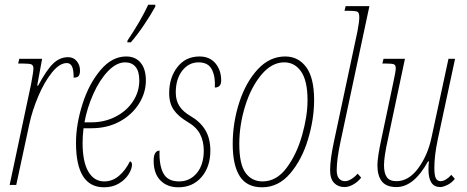

<svg xmlns="http://www.w3.org/2000/svg" viewBox="-20 -786 1984 816"><path d="M112 -428Q122 -481 122 -495Q122 -508 114 -512Q106 -516 77 -516H57L62 -536H159L138 -422H142Q178 -489 206 -516Q234 -543 270 -543Q292 -543 306 -526.5Q320 -510 320 -486Q320 -471 314.5 -463.5Q309 -456 293 -456Q293 -491 285.5 -504.5Q278 -518 264 -518Q233 -518 200.5 -477.5Q168 -437 142.5 -376.5Q117 -316 105 -260L49 0H21Z M303 -179Q303 -257 330.5 -343.5Q358 -430 407 -488Q456 -546 516 -546Q556 -546 578 -519Q600 -492 600 -444Q600 -392 570.5 -345Q541 -298 488.5 -269.5Q436 -241 369 -241H335Q331 -207 331 -179Q331 -98 355.5 -56.5Q380 -15 423 -15Q458 -15 486 -39Q514 -63 532 -100Q536 -100 538.5 -96Q541 -92 541 -86Q541 -69 527 -46Q513 -23 486 -6.5Q459 10 422 10Q303 10 303 -179ZM367 -266Q424 -266 471 -290Q518 -314 545 -355Q572 -396 572 -444Q572 -483 556 -502Q540 -521 512 -521Q475 -521 439 -483.5Q403 -446 376.5 -386.5Q350 -327 339 -266ZM522 -614Q578 -697 610 -766H640V-758Q621 -723 592 -680Q563 -637 536 -606H521Z M633 -103Q633 -126 640 -136Q647 -146 658 -146Q656 -83 674.5 -49Q693 -15 741 -15Q787 -15 816.5 -50.5Q846 -86 846 -146Q846 -185 830.5 -215.5Q815 -246 777 -268Q738 -291 718.5 -319Q699 -347 699 -390Q699 -456 734 -501Q769 -546 828 -546Q871 -546 895.5 -517Q920 -488 920 -444Q920 -414 893 -414Q896 -460 880.5 -490.5Q865 -521 824 -521Q782 -521 754.5 -485.5Q727 -450 727 -393Q727 -359 742.5 -335Q758 -311 791 -292Q832 -268 853 -232.5Q874 -197 874 -146Q874 -77 836.5 -33.5Q799 10 738 10Q690 10 661.5 -19.5Q633 -49 633 -103Z M969 -174Q969 -265 997 -351Q1025 -437 1075.5 -491.5Q1126 -546 1192 -546Q1248 -546 1281.5 -500.5Q1315 -455 1315 -361Q1315 -280 1289 -193.5Q1263 -107 1213 -48.5Q1163 10 1094 10Q1029 10 999 -37Q969 -84 969 -174ZM1287 -360Q1287 -442 1260 -481.5Q1233 -521 1188 -521Q1135 -521 1091 -468.5Q1047 -416 1022 -335.5Q997 -255 997 -174Q997 -88 1023.5 -51.5Q1050 -15 1096 -15Q1155 -15 1198 -72.5Q1241 -130 1264 -211.5Q1287 -293 1287 -360Z M1383 -63Q1383 -108 1399 -183L1499 -652Q1507 -694 1507 -712Q1507 -731 1500 -735.5Q1493 -740 1464 -740H1444L1449 -760H1550L1427 -183Q1411 -108 1411 -63Q1411 -38 1421 -27Q1431 -16 1446 -16Q1459 -16 1474 -25.5Q1489 -35 1500 -48L1515 -31Q1501 -13 1481.5 -2Q1462 9 1444 9Q1417 9 1400 -8.5Q1383 -26 1383 -63Z M1801 -66Q1801 -86 1803 -100H1799Q1739 9 1665 9Q1622 9 1603 -15Q1584 -39 1584 -84Q1584 -117 1601 -196L1650 -428Q1662 -483 1662 -495Q1662 -509 1654.5 -512.5Q1647 -516 1619 -516H1605L1610 -536H1701L1629 -196Q1612 -120 1612 -84Q1612 -50 1624 -33Q1636 -16 1665 -16Q1717 -16 1757.5 -71Q1798 -126 1814 -202L1886 -536H1914L1840 -191Q1826 -124 1826 -73Q1826 -40 1832.5 -28Q1839 -16 1853 -16Q1863 -16 1875.5 -23.5Q1888 -31 1898 -43L1913 -26Q1900 -9 1881.5 0Q1863 9 1851 9Q1801 9 1801 -66Z"/></svg>

Font: Noto Serif CondThin
Style: Italic
Weight: 250
Width: 3
Italic angle: -12°
Designer: Monotype Design Team
Foundry: Monotype Imaging Inc.
Version: Version 1.001